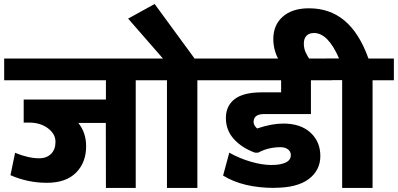

<svg xmlns="http://www.w3.org/2000/svg" viewBox="-35 -917 1942 937"><path d="M385.3 -203.6Q385.3 -123.5 335.9 -74.2Q286.6 -24.9 193.6 -24.9Q100.6 -24.9 16.1 -62L38.6 -171.4Q103 -144.5 157.2 -144.5Q191.9 -144.5 213.9 -165.8Q235.8 -187 235.8 -225.1Q235.8 -263.2 199 -291Q162.1 -318.8 106.4 -318.8H80.6V-431.2H481.9V-525.4H-14.6V-631.3H731.4V-525.4H627.4V0H481.9L481.4 -316.9H347.2Q385.3 -270 385.3 -203.6Z M779.8 0V-525.4H702.1V-631.3H760.3L590.3 -826.2L719.7 -897.5L914.6 -631.3H1032.2V-525.4H928.2V0Z M1304.2 -0.5V0Q1151.4 0 1053.7 -60.1L1084 -171.9Q1134.3 -143.6 1189.5 -127.7Q1244.6 -111.8 1289.3 -111.8Q1334 -111.8 1359.1 -123.8Q1384.3 -135.7 1384.3 -160.2Q1384.3 -177.2 1370.4 -188Q1356.4 -198.7 1334 -198.7Q1274.4 -198.7 1224.6 -171.9H1209.5Q1146 -194.8 1106.7 -238Q1067.4 -281.2 1067.4 -340.8Q1067.4 -400.4 1110.1 -433.3Q1152.8 -466.3 1242.2 -466.3H1336.9V-525.4H1002.9V-631.3H1586.4V-525.4H1482.4V-360.4H1254.4Q1202.6 -360.4 1202.6 -321.8Q1202.6 -305.7 1219.7 -290Q1290.5 -314 1347.7 -314Q1432.1 -314 1480.2 -269.8Q1528.3 -225.6 1528.3 -155.8Q1528.3 -85.9 1471.7 -43.2Q1415 -0.5 1304.2 -0.5Z M1634.8 0V-525.9H1557.1V-631.8H1619.6Q1565.9 -755.9 1497.6 -755.9Q1473.1 -755.9 1460.4 -742.2Q1447.8 -728.5 1447.8 -704.8Q1447.8 -681.2 1456.5 -661.6Q1465.3 -642.1 1482.9 -617.2H1331.1Q1317.9 -634.3 1308.3 -664.3Q1298.8 -694.3 1298.8 -726.6Q1298.8 -794.9 1345 -835.7Q1391.1 -876.5 1472.7 -876.5Q1575.2 -876.5 1647 -815.9Q1718.8 -755.4 1763.2 -631.3H1887.2V-525.4H1783.2V0Z"/></svg>

Font: Yantramanav Black
Style: Regular
Weight: 900
Version: Version 1.001;PS 1.0;hotconv 1.0.72;makeotf.lib2.5.5900; ttf